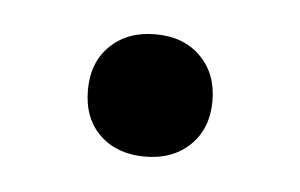

<svg xmlns="http://www.w3.org/2000/svg" viewBox="-26 -365 269 172"><g transform="rotate(5 108.5 -279.0)"><path d="M108.5 -224.5Q83.5 -224.5 68 -239.2Q52.5 -254 52.5 -279.5Q52.5 -304.5 68 -319.5Q83.5 -334.5 108.5 -334.5Q134 -334.5 149.2 -319.2Q164.5 -304 164.5 -279.5Q164.5 -254.5 149 -239.5Q133.5 -224.5 108.5 -224.5Z"/></g></svg>

Font: Encode Sans SmCnd
Style: Regular
Weight: 400
Width: 4
Designer: Multiple Designers
Foundry: Impallari Type
Version: Version 3.002; ttfautohint (v1.8.3) -l 8 -r 50 -G 200 -x 14 